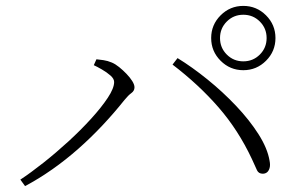

<svg xmlns="http://www.w3.org/2000/svg" viewBox="-20 -727 1040 651"><path d="M805 -489Q760 -489 728 -521Q696 -553 696 -598Q696 -643 728 -675Q760 -707 805 -707Q850 -707 882 -675Q914 -643 914 -598Q914 -553 882 -521Q850 -489 805 -489ZM49 -118Q84 -141 127 -175Q170 -209 212 -247.5Q254 -286 289 -324.5Q324 -363 345.5 -395.5Q367 -428 367 -449Q367 -460 354.5 -471Q342 -482 325.5 -491.5Q309 -501 298 -506L307 -526Q317 -525 331 -523Q345 -521 359 -515Q371 -510 384 -499.5Q397 -489 409 -476.5Q421 -464 428.5 -452Q436 -440 436 -431Q436 -419 425.5 -411.5Q415 -404 402 -388Q367 -344 327.5 -302Q288 -260 245.5 -222.5Q203 -185 157.5 -153Q112 -121 65 -96ZM871 -138Q857 -138 851.5 -149.5Q846 -161 834 -188Q788 -286 721 -363Q654 -440 565 -508L582 -530Q631 -500 683 -458Q735 -416 780.5 -368Q826 -320 856.5 -272Q887 -224 894 -182Q897 -167 894 -157Q891 -147 885 -142.5Q879 -138 871 -138ZM805 -519Q838 -519 861 -542Q884 -565 884 -598Q884 -631 861 -654Q838 -677 805 -677Q772 -677 749 -654Q726 -631 726 -598Q726 -565 749 -542Q772 -519 805 -519Z"/></svg>

Font: Noto Serif JP ExtraLight ExtraLight
Style: Regular
Weight: 250
Version: Version 2.003-H1;hotconv 1.1.1;makeotfexe 2.6.0